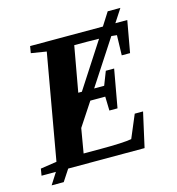

<svg xmlns="http://www.w3.org/2000/svg" viewBox="-122 -822 902 981"><g transform="rotate(-15 329.5 -331.5)"><path d="M183 -606 102 -619 108 -655H493L537 -724H604L559 -655H622L592 -488H548L551 -594L522 -597L368 -361H421L449 -433H493L457 -232H414L412 -306H333L252 -183L230 -54H319Q441 -54 484 -62L535 -183H579L538 0H134L94 61H30L69 0H-7L-1 -36L85 -49ZM284 -361H303L458 -600L394 -601H327Z"/></g></svg>

Font: Libra Serif Modern
Style: Bold Italic
Weight: 700
Italic angle: -12°
Designer: Stefan Peev, Context Ltd
Foundry: Stefan Peev, Context Ltd
Version: Version 1.000